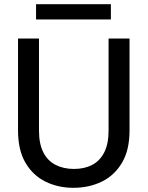

<svg xmlns="http://www.w3.org/2000/svg" viewBox="-20 -884 704 916"><path d="M330 12Q257 12 197 -17.5Q137 -47 101.5 -107.5Q66 -168 66 -262V-700H166V-261Q166 -198 186.5 -157.5Q207 -117 245 -97.5Q283 -78 333 -78Q383 -78 420 -97.5Q457 -117 477.5 -157.5Q498 -198 498 -261V-700H598V-262Q598 -168 562 -107.5Q526 -47 465.5 -17.5Q405 12 330 12ZM152 -791V-864H509V-791Z"/></svg>

Font: DM Sans 10pt Medium
Style: Regular
Weight: 500
Version: Version 4.004;gftools[0.9.30]